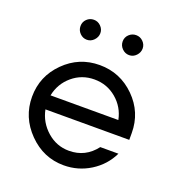

<svg xmlns="http://www.w3.org/2000/svg" viewBox="-118 -718 762 825"><g transform="rotate(20 263.0 -305.0)"><path d="M107.9 -252H418Q406.7 -308.1 363.5 -344.5Q320.3 -380.9 262.7 -380.9Q205.1 -380.9 162.1 -344.5Q119.1 -308.1 107.9 -252ZM491.2 -219.2V-188H107.9Q119.1 -131.8 162.6 -93.5Q206.1 -55.2 263.2 -55.2Q338.4 -55.2 384.8 -116.2H467.8Q439.9 -58.1 384.5 -23.4Q329.1 11.2 263.2 11.2Q170.4 11.2 102.8 -57.4Q35.2 -126 35.2 -219.7Q35.2 -313.5 102.1 -380.1Q168.9 -446.8 262.9 -446.8Q356.9 -446.8 424.1 -380.1Q491.2 -313.5 491.2 -219.2ZM397.7 -543.9Q384.3 -529.8 365.7 -529.8Q347.2 -529.8 333.5 -543.5Q319.8 -557.1 319.8 -576.2Q319.8 -595.2 333.5 -608.2Q347.2 -621.1 365.7 -621.1Q384.3 -621.1 397.7 -607.7Q411.1 -594.2 411.1 -576.2Q411.1 -558.1 397.7 -543.9ZM204.3 -543.9Q190.9 -529.8 172.4 -529.8Q153.8 -529.8 140.4 -543.5Q127 -557.1 127 -576.2Q127 -595.2 140.4 -608.2Q153.8 -621.1 172.4 -621.1Q190.9 -621.1 204.3 -607.7Q217.8 -594.2 217.8 -576.2Q217.8 -558.1 204.3 -543.9Z"/></g></svg>

Font: Arcon-Regular
Style: Regular
Weight: 400
Designer: M. Zarth
Foundry: martin zarth - visuelle & digitale kommunikation
Version: Version 1.131;PS 001.131;hotconv 1.0.70;makeotf.lib2.5.58329